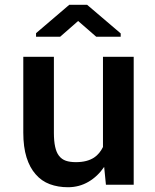

<svg xmlns="http://www.w3.org/2000/svg" viewBox="-20 -763 640 793"><path d="M417.5 0H532.2V-528.3H405.3V-155.8Q398.9 -142.6 389.6 -131.3Q380.4 -120.1 368.7 -112.3Q354.5 -103 335.7 -98.1Q316.9 -93.3 293.5 -93.3Q269 -93.3 252 -99.1Q234.9 -105 223.6 -119.6Q212.9 -133.3 207.8 -156.7Q202.6 -180.2 202.6 -214.4V-528.3H76.2V-215.3Q76.2 -155.8 89.6 -113Q103 -70.3 127.4 -43Q151.4 -15.1 185.5 -2.4Q219.7 10.3 260.7 10.3Q307.1 10.3 345.5 -12.2Q383.8 -34.7 410.2 -73.7ZM478.5 -625 339.8 -743.2H266.1L128.9 -626V-611.3H228.5L302.7 -676.3L377.4 -611.3H478.5Z"/></svg>

Font: Roboto Mono SemiBold
Style: Regular
Weight: 600
Monospace: yes
Designer: Google
Version: Version 3.000